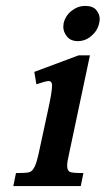

<svg xmlns="http://www.w3.org/2000/svg" viewBox="-20 -629 357 649"><path d="M268 -609Q294 -609 305.5 -595Q317 -581 317 -565Q317 -558 315 -550Q310 -526 289.5 -508Q269 -490 243 -490Q219 -490 206.5 -505.5Q194 -521 194 -538Q194 -544 195 -550Q201 -576 222 -592.5Q243 -609 268 -609ZM284 -442 213 -107Q207 -81 207 -69Q207 -66 208 -59.5Q209 -53 216 -48Q223 -44 262 -44L253 0H25L34 -44Q67 -44 77 -46.5Q87 -49 92 -57Q98 -65 102 -77.5Q106 -90 110 -107L142 -255Q149 -287 152.5 -308Q156 -329 156 -340Q156 -355 144 -355Q139 -355 128 -352Q117 -349 103 -344L96 -386L246 -442Z"/></svg>

Font: New Athena Unicode
Style: Bold Italic
Weight: 700
Designer: J. Rusten 1997; rev. by R. Hancock 2001, 2002, rev. by D. Mastronarde 2002-2021
Foundry: Society for Classical Studies (formerly American Philological Association)
Version: Version 5.008